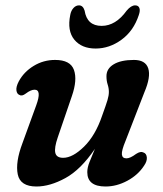

<svg xmlns="http://www.w3.org/2000/svg" viewBox="-20 -685 606 716"><path d="M514.5 -116.5Q526 -113 527.5 -98.5Q529 -84 517.5 -67.5Q495 -32.5 455 -11Q415 10.5 373.5 10.5Q305.5 10.5 305.5 -43Q305.5 -60 313.8 -80.8Q322 -101.5 334 -130Q281.5 -52.5 224 -21Q166.5 10.5 116 10.5Q55.5 10.5 46.2 -34.8Q37 -80 63.5 -150.5L115 -292Q136.5 -350.5 109 -350.5Q95 -350.5 76 -336Q61.5 -325 52.5 -331Q43 -334.5 41.2 -348Q39.5 -361.5 50 -381.5Q69 -417 105.5 -439.2Q142 -461.5 185.5 -461.5Q242.5 -461.5 255.8 -424.2Q269 -387 248 -326.5L195.5 -173Q182 -134 186.2 -115.2Q190.5 -96.5 215.5 -96.5Q251 -96.5 293.5 -138.2Q336 -180 361 -254Q375.5 -294 380.8 -311.5Q386 -329 386 -342Q386 -356 381.5 -369.8Q377 -383.5 377 -401Q377 -429 404 -445.2Q431 -461.5 479.5 -461.5Q522.5 -461.5 532.8 -430Q543 -398.5 518.5 -341L448.5 -160.5Q433 -123.5 434.5 -109Q436 -94.5 451.5 -94.5Q465.5 -94.5 487.5 -111Q504.5 -122 514.5 -116.5ZM359 -588.5Q411.5 -588.5 452.5 -645.5Q469 -665 484 -665Q496 -665 499.8 -655.2Q503.5 -645.5 497.5 -628.5Q478 -569.5 433 -536.8Q388 -504 336.5 -504Q284.5 -504 257.2 -537Q230 -570 242 -629.5Q245 -645.5 254 -655.2Q263 -665 274.5 -665Q289.5 -665 295.5 -645.5Q304.5 -588.5 359 -588.5Z"/></svg>

Font: Fraunces 72pt SuperSoft SemiBold
Style: Italic
Weight: 600
Italic angle: -16°
Version: Version 1.000;[b76b70a41]